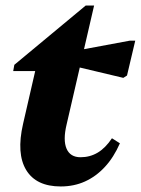

<svg xmlns="http://www.w3.org/2000/svg" viewBox="-20 -651 503 686"><path d="M197 15.2Q109.2 15.2 73.6 -43.5Q38 -102.2 62.4 -208.4L118.8 -453.8L149.6 -397.2H27.2L31.2 -419.4L286.2 -631.2H316.2L218 -206.4Q204.6 -150.4 217.8 -119.8Q231 -89.2 267.8 -89.2Q301.4 -89.2 329.1 -105.7Q356.8 -122.2 380 -157L408.4 -139Q386.4 -88.8 354.7 -54.6Q323 -20.4 283.6 -2.6Q244.2 15.2 197 15.2ZM420.6 -372.8 207 -423.6 218.4 -463.8 443.2 -505.6H463.2L433.8 -381.2Z"/></svg>

Font: Platypi Light
Style: Italic
Weight: 300
Italic angle: -13°
Designer: David Sargent
Foundry: Bolt Cutter Type
Version: Version 1.200